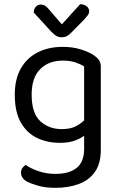

<svg xmlns="http://www.w3.org/2000/svg" viewBox="-20 -700 577 922"><path d="M267 -14Q209 -14 160 -36.5Q111 -59 81 -110Q51 -161 51 -245Q51 -321 80.5 -372Q110 -423 162 -449Q214 -475 281 -475Q327 -475 365.5 -463.5Q404 -452 430 -435Q445 -425 454.5 -412.5Q464 -400 464 -382V-73H384V-381Q367 -392 341.5 -400.5Q316 -409 281 -409Q214 -409 173 -368Q132 -327 132 -246Q132 -156 173.5 -118Q215 -80 276 -80Q320 -80 347 -95Q374 -110 390 -128L394 -57Q379 -41 346.5 -27.5Q314 -14 267 -14ZM384 15V-90H464V20Q464 86 435.5 126Q407 166 357.5 184Q308 202 246 202Q196 202 160 191Q124 180 111 173Q81 156 81 130Q81 116 87.5 106.5Q94 97 104 92Q125 108 163.5 121.5Q202 135 246 135Q313 135 348.5 106Q384 77 384 15ZM216 -654 277 -583 365 -680Q385 -679 396.5 -669.5Q408 -660 408 -646Q408 -635 401 -626Q394 -617 383 -605L320 -541Q310 -531 300 -526Q290 -521 276 -521Q267 -521 258.5 -524Q250 -527 242.5 -533Q235 -539 227 -547L142 -640Q142 -650 146 -658.5Q150 -667 157.5 -672.5Q165 -678 175 -678Q188 -678 196.5 -672.5Q205 -667 216 -654Z"/></svg>

Font: Baloo Tammudu 2
Style: Regular
Weight: 400
Designer: Maithili Shingre, Omkar Shende and Ek Type
Foundry: Ek Type
Version: Version 1.700